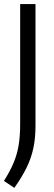

<svg xmlns="http://www.w3.org/2000/svg" viewBox="-28 -760 268 952"><path d="M43 171.5 -8.5 137Q20.5 91.5 38.2 50.2Q56 9 64 -37.5Q72 -84 72 -145.5V-740H148V-136.5Q148 -74.5 137.2 -24.5Q126.5 25.5 103.2 72.5Q80 119.5 43 171.5Z"/></svg>

Font: Encode Sans SC Condensed
Style: Regular
Weight: 400
Width: 3
Designer: Multiple Designers
Foundry: Impallari Type
Version: Version 3.002